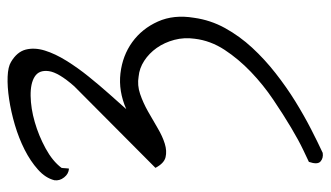

<svg xmlns="http://www.w3.org/2000/svg" viewBox="-201 -667 863 501"><g transform="rotate(-90 230.5 -416.5)"><path d="M58.6 -42Q64.5 -44.9 89.4 -56.6Q114.3 -68.4 147.9 -88.4Q181.6 -108.4 220.7 -134.8Q259.8 -161.1 293.5 -193.4Q327.1 -225.6 351.1 -262.2Q375 -298.8 379.9 -339.8Q383.8 -367.2 377 -393.1Q370.1 -418.9 356 -439Q341.8 -459 322.3 -471.7Q302.7 -484.4 281.2 -486.3Q258.8 -490.2 235.8 -482.4Q212.9 -474.6 190.4 -461.9Q168 -449.2 146.5 -436.5Q125 -423.8 106 -418Q86.9 -412.1 70.8 -416Q54.7 -419.9 43 -442.4L255.9 -654.3Q292 -695.3 295.4 -720.7Q298.8 -746.1 281.2 -757.3Q263.7 -768.6 231 -768.1Q198.2 -767.6 162.6 -757.3Q127 -747.1 93.8 -729Q60.5 -710.9 43 -687.5Q43 -687.5 42.5 -684.1Q42 -680.7 42 -677.2Q42 -673.8 41.5 -670.9Q41 -668 41 -668Q27.3 -668.9 18.1 -680.7Q8.8 -692.4 10.7 -706.1Q16.6 -729.5 38.6 -749Q60.5 -768.6 90.3 -783.7Q120.1 -798.8 154.8 -809.1Q189.5 -819.3 222.2 -824.2Q254.9 -829.1 280.8 -828.1Q306.6 -827.1 319.3 -819.3Q345.7 -803.7 351.6 -780.8Q357.4 -757.8 349.1 -731Q340.8 -704.1 322.3 -674.3Q303.7 -644.5 281.2 -616.7Q258.8 -588.9 235.8 -563Q212.9 -537.1 196.3 -518.6Q243.2 -539.1 289.6 -533.7Q335.9 -528.3 371.1 -502.9Q406.2 -477.5 424.8 -436Q443.4 -394.5 434.6 -341.8Q428.7 -298.8 407.7 -260.7Q386.7 -222.7 356.4 -189.9Q326.2 -157.2 290 -128.9Q253.9 -100.6 216.8 -77.6Q179.7 -54.7 144.5 -36.6Q109.4 -18.6 82 -5.9Q68.4 -3.9 59.6 -11.7Q50.8 -19.5 58.6 -42Z"/></g></svg>

Font: Shadows Into Light Two
Style: Regular
Weight: 400
Designer: Kimberly Geswein
Foundry: Kimberly Geswein
Version: Version 1.003 2012